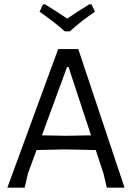

<svg xmlns="http://www.w3.org/2000/svg" viewBox="-20 -868 618 888"><path d="M474 0H556L342 -641H249L14 0H94L110 -68L149 -174L279 -177L423 -174L459 -64ZM297 -558 401 -242 286 -240 174 -242 290 -558ZM303 -723C335.7 -753 374.3 -783.3 419 -814L403 -848H393C351 -822 317 -800 291 -782C259.7 -803.3 225.3 -825.3 188 -848H179L163 -814C211 -780 250 -749.7 280 -723Z"/></svg>

Font: Alegreya Sans SC
Style: Regular
Weight: 400
Designer: Juan Pablo del Peral
Foundry: Huerta Tipografica
Version: Version 1.000;PS 001.000;hotconv 1.0.70;makeotf.lib2.5.58329